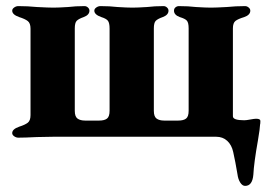

<svg xmlns="http://www.w3.org/2000/svg" viewBox="-20 -448 893 629"><path d="M758 123Q751 81 744 50Q739 27 724.5 13.5Q710 0 688 0H155L101 1Q61 3 40 3Q33 3 26.5 -1.5Q20 -6 20 -12Q20 -25 43 -33Q62 -39 71 -46Q80 -53 80 -71V-354Q80 -372 71 -379Q62 -386 43 -392Q20 -400 20 -413Q20 -419 26.5 -423.5Q33 -428 40 -428Q71 -428 101 -425Q139 -423 155 -423Q171 -423 203 -425Q227 -428 257 -428Q263 -428 268 -423.5Q273 -419 273 -413Q273 -399 254 -392Q237 -386 231 -379.5Q225 -373 225 -355V-85Q225 -66 234 -59.5Q243 -53 259 -53H305Q322 -53 330.5 -59.5Q339 -66 339 -85V-354Q339 -373 333.5 -380Q328 -387 312 -392Q289 -400 289 -413Q289 -419 295.5 -423.5Q302 -428 309 -428Q340 -428 365 -425Q397 -423 414 -423Q430 -423 462 -425Q486 -428 516 -428Q522 -428 527 -423.5Q532 -419 532 -413Q532 -399 513 -392Q496 -386 490 -379.5Q484 -373 484 -355V-85Q484 -66 493 -59.5Q502 -53 518 -53H564Q581 -53 589.5 -59.5Q598 -66 598 -85V-355Q598 -374 592 -380.5Q586 -387 569 -392Q550 -399 550 -413Q550 -420 555 -424Q560 -428 566 -428Q597 -428 622 -425Q654 -423 671 -423Q687 -423 723 -425Q752 -428 783 -428Q789 -428 794.5 -423.5Q800 -419 800 -413Q800 -399 780 -392Q760 -386 751.5 -379.5Q743 -373 743 -355V-67Q743 -54 780 -54Q787 -54 800 -56.5Q813 -59 819 -59Q833 -59 833 -52Q833 -42 832 -40Q832 -30 825 12Q812 85 810 124Q807 161 783 161Q774 161 767 150Q760 139 758 123Z"/></svg>

Font: EB Garamond ExtraBold
Style: Regular
Weight: 800
Designer: Georg Duffner and Octavio Pardo
Foundry: Georg Duffner
Version: Version 1.000